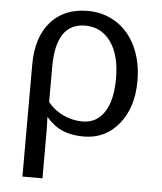

<svg xmlns="http://www.w3.org/2000/svg" viewBox="-53 -585 706 839"><g transform="rotate(5 300.0 -166.0)"><path d="M541 -252Q541 -135.7 481.7 -63Q422.4 9.8 327.6 9.8Q275.4 9.8 236.6 -6.1Q197.8 -22 164.6 -60.1H162.6Q164.6 -30.8 164.6 0V207.5H76.7V-283.7Q76.7 -403.3 135.7 -470.9Q194.8 -538.6 298.8 -538.6Q368.2 -538.6 423.8 -503.2Q479.5 -467.8 510.3 -402.1Q541 -336.4 541 -252ZM446.8 -255.9Q446.8 -357.9 405 -415.8Q363.3 -473.6 293 -473.6Q164.6 -473.6 164.6 -281.7V-127Q193.4 -91.8 233.9 -73.5Q274.4 -55.2 316.4 -55.2Q378.4 -55.2 412.6 -106.9Q446.8 -158.7 446.8 -255.9Z"/></g></svg>

Font: Cousine
Style: Regular
Weight: 400
Monospace: yes
Designer: Steve Matteson
Foundry: Monotype Imaging Inc.
Version: Version 1.21